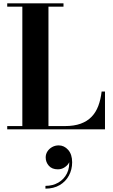

<svg xmlns="http://www.w3.org/2000/svg" viewBox="-20 -770 672 1143"><path d="M23 0V-19.5H113V-730.5H23V-750H358V-730.5H268.5V-19.5H366.5Q421.5 -19.5 460.5 -33.8Q499.5 -48 525.2 -74.8Q551 -101.5 565.2 -139.5Q579.5 -177.5 585 -225H605V0ZM250.5 353V336.5Q293.5 336.5 327.2 317Q361 297.5 378.8 261.8Q396.5 226 391 177H396Q396.5 191.5 386.5 205.5Q376.5 219.5 360.2 228.8Q344 238 324.5 238Q289.5 238 270.8 216.8Q252 195.5 252 167Q252 147.5 262.5 131.2Q273 115 290.8 105.2Q308.5 95.5 329.5 95.5Q362 95.5 385.8 122.2Q409.5 149 409.5 196Q409.5 239.5 390.2 275.2Q371 311 335.2 332Q299.5 353 250.5 353Z"/></svg>

Font: Bodoni Moda 11pt
Style: Bold
Weight: 700
Designer: Owen Earl
Foundry: indestructible type
Version: Version 2.004